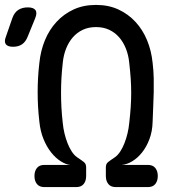

<svg xmlns="http://www.w3.org/2000/svg" viewBox="-90 -760 710 780"><path d="M220 0H90Q70 0 60 -12.5Q50 -25 50 -45Q50 -65 60 -77.5Q70 -90 90 -90H195Q177 -92 156.5 -105Q136 -118 118 -140.5Q100 -163 87 -194.5Q74 -226 70 -265Q66 -300 64.5 -328.5Q63 -357 63 -385Q63 -413 64.5 -442Q66 -471 70 -505Q75 -554 92.5 -596.5Q110 -639 139.5 -671Q169 -703 209 -721.5Q249 -740 300 -740Q351 -740 391 -721.5Q431 -703 460.5 -671Q490 -639 507.5 -596.5Q525 -554 530 -505Q534 -471 534.5 -442Q535 -413 534.5 -385Q534 -357 532.5 -328.5Q531 -300 530 -265Q529 -226 517 -194.5Q505 -163 487 -140.5Q469 -118 447.5 -105Q426 -92 405 -90H511Q531 -90 541 -77.5Q551 -65 551 -45Q551 -25 541 -12.5Q531 0 511 0H380Q360 0 350 -12.5Q340 -25 340 -45V-80Q340 -94 348.5 -101Q357 -108 378 -122Q389 -130 398.5 -144.5Q408 -159 415.5 -178Q423 -197 428 -218Q433 -239 435 -260Q439 -295 441 -324.5Q443 -354 443 -382.5Q443 -411 441 -440.5Q439 -470 435 -505Q432 -536 421.5 -562.5Q411 -589 394 -608.5Q377 -628 353.5 -639Q330 -650 300 -650Q270 -650 246.5 -639Q223 -628 206 -608.5Q189 -589 178.5 -562.5Q168 -536 165 -505Q161 -470 159.5 -440.5Q158 -411 158 -382.5Q158 -354 159.5 -324.5Q161 -295 165 -260Q167 -239 172 -218Q177 -197 184.5 -178Q192 -159 201.5 -144.5Q211 -130 222 -122Q243 -108 251.5 -101Q260 -94 260 -80V-45Q260 -25 250 -12.5Q240 0 220 0ZM22 -610Q14 -590 -0.5 -580Q-15 -570 -37 -570Q-59 -570 -66.5 -580.5Q-74 -591 -66 -611L-40 -686Q-32 -709 -16 -719.5Q0 -730 23 -730Q46 -730 54 -719Q62 -708 53 -686Z"/></svg>

Font: Maple Mono NF
Style: Regular
Weight: 400
Monospace: yes
Designer: subframe7536
Version: Version 7.000